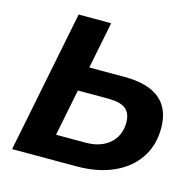

<svg xmlns="http://www.w3.org/2000/svg" viewBox="-103 -806 930 913"><g transform="rotate(15 362.5 -350.0)"><path d="M460 -470Q693 -470 693 -279Q693 -195 651 -132Q609 -69 531.5 -34.5Q454 0 350 0H34L174 -700H334L288 -470ZM364 -120Q413 -120 449.5 -137.5Q486 -155 506 -187Q526 -219 526 -261Q526 -308 499.5 -329Q473 -350 415 -350H264L218 -120Z"/></g></svg>

Font: MOST Montserrat
Style: Bold Italic
Weight: 700
Italic angle: -11.3°
Designer: Julieta Ulanovsky
Foundry: Julieta Ulanovsky
Version: Version 8.000;March 11, 2024;FontCreator 15.0.0.2926 64-bit